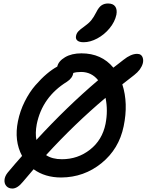

<svg xmlns="http://www.w3.org/2000/svg" viewBox="-20 -1006 850 1113"><path d="M464.8 -761.2Q439.5 -761.2 428.2 -771.2Q417 -781.2 420.9 -798.8Q423.8 -813 433.8 -824Q443.8 -835 466.8 -851.1Q494.1 -870.6 508.5 -887.9Q522.9 -905.3 538.1 -935.1Q552.2 -963.9 568.4 -974.9Q584.5 -985.8 606 -985.8Q635.7 -985.8 647.9 -968.3Q660.2 -950.7 654.8 -920.9Q646 -879.4 615.2 -842Q584.5 -804.7 543.7 -783Q502.9 -761.2 464.8 -761.2ZM51.8 86.9Q29.8 86.9 17.1 72.8Q4.4 58.6 6.1 36.9Q7.8 15.1 24.9 -5.9Q71.8 -62 107.9 -102.1Q61 -189.9 84 -303.2Q96.2 -363.3 123.5 -417.7Q150.9 -472.2 184.8 -511.2Q218.8 -550.3 250.5 -577.1Q282.2 -604 312 -620.1Q318.8 -651.4 356.9 -674.1Q395 -696.8 452.1 -696.8Q568.4 -696.8 637.2 -613.8Q647 -621.1 666.3 -636.2Q685.5 -651.4 695.8 -659.2Q738.8 -693.8 774.9 -693.8Q801.3 -693.8 808.1 -668.9Q815.9 -639.6 790.5 -603.5Q777.3 -585.9 757.8 -570.8Q714.8 -538.1 689 -517.1Q724.6 -407.2 696.8 -273.9Q669.9 -142.6 568.6 -60.3Q467.3 22 335 22.9Q240.7 22.9 174.8 -24.9Q157.7 -5.4 112.8 47.9Q81.1 86.9 51.8 86.9ZM192.9 -285.2Q183.6 -234.9 190.9 -194.8Q367.7 -387.2 548.8 -541Q510.3 -588.9 450.2 -588.9Q422.9 -588.9 404.8 -583Q400.4 -553.2 368.2 -532.2Q224.6 -443.4 192.9 -285.2ZM591.8 -288.1Q606.9 -365.2 591.8 -439Q411.6 -287.1 247.1 -106.9Q282.7 -83 338.9 -83Q431.2 -83 502 -138.7Q572.8 -194.3 591.8 -288.1Z"/></svg>

Font: Shantell Sans Bouncy
Style: Italic
Weight: 500
Italic angle: -11.31°
Designer: Stephen Nixon, Anya Danilova, Shantell Martin
Foundry: Arrow Type
Version: Version 1.006;[9816181b4]